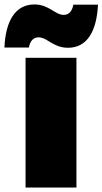

<svg xmlns="http://www.w3.org/2000/svg" viewBox="-63 -844 461 864"><path d="M52 0H281V-584H52ZM67 -630C72 -659 87 -676 110 -676C150 -676 176 -629 243 -629C329 -629 372 -703 378 -823H267C262 -795 248 -777 224 -777C184 -777 158 -824 92 -824C6 -824 -38 -750 -43 -630Z"/></svg>

Font: Bounded ExtBd
Style: Regular
Weight: 800
Designer: Vlad Churkin
Version: Version 3.0